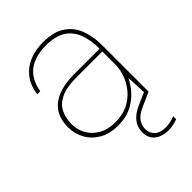

<svg xmlns="http://www.w3.org/2000/svg" viewBox="-206 -603 890 890"><g transform="rotate(-45 239.0 -157.5)"><path d="M215 12Q161 12 123 -10Q85 -32 65 -68Q45 -104 45 -145Q45 -200 68.5 -234Q92 -268 135 -284.5Q178 -301 236 -301H406Q406 -359 390 -400.5Q374 -442 338 -465Q302 -488 241 -488Q170 -488 127 -456Q84 -424 72 -356H52Q60 -409 86.5 -442.5Q113 -476 153 -492Q193 -508 241 -508Q310 -508 350.5 -481Q391 -454 408.5 -408Q426 -362 426 -305V0H410L405 -109H404Q399 -99 386 -79Q373 -59 351 -38.5Q329 -18 296 -3Q263 12 215 12ZM217 -8Q266 -8 302 -26.5Q338 -45 361 -74Q384 -103 395 -135.5Q406 -168 406 -197V-283H236Q170 -283 133 -264.5Q96 -246 81.5 -215Q67 -184 67 -145Q67 -109 84.5 -77.5Q102 -46 136 -27Q170 -8 217 -8ZM367 193Q345 193 323 186Q301 179 286.5 161Q272 143 272 112Q272 93 279.5 75Q287 57 305 40.5Q323 24 354 11L415 -16L426 0L359 30Q320 47 306 68Q292 89 292 112Q292 139 311 156.5Q330 174 367 174Q381 174 397 170.5Q413 167 426 161V181Q413 186 396.5 189.5Q380 193 367 193Z"/></g></svg>

Font: DM Sans 28pt Thin
Style: Regular
Weight: 250
Version: Version 4.004;gftools[0.9.30]